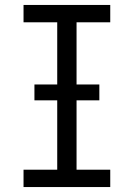

<svg xmlns="http://www.w3.org/2000/svg" viewBox="-20 -755 540 775"><path d="M75 0V-70H211V-665H75V-735H425V-665H289V-70H425V0ZM119 -350V-414H381V-350Z"/></svg>

Font: Iosevka Fuck
Style: Regular
Weight: 400
Monospace: yes
Designer: Belleve Invis
Foundry: Belleve Invis
Version: Version 28.0.7; ttfautohint (v1.8.3)